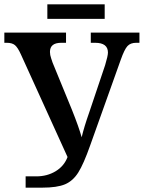

<svg xmlns="http://www.w3.org/2000/svg" viewBox="-20 -864 662 884"><path d="M198 -844H462V-777H198ZM98 -52H147Q197 -52 236 -75.5Q275 -99 291 -141L76 -614Q62 -645 49 -656Q36 -667 11 -667H0V-714H284V-667H262Q210 -667 210 -625Q210 -611 215.5 -595.5Q221 -580 222 -576L311 -359Q343 -279 356 -232Q367 -279 391 -347L464 -564Q477 -607 477 -622Q477 -667 418 -667H398V-714H622V-667H607Q581 -667 567 -652Q553 -637 536 -589L395 -194Q365 -109 340.5 -70Q316 -31 279.5 -15.5Q243 0 174 0H98Z"/></svg>

Font: Noto Serif NarrowSemiBold
Style: Regular
Weight: 600
Width: 4
Designer: Monotype Design Team
Foundry: Monotype Imaging Inc.
Version: Version 1.001